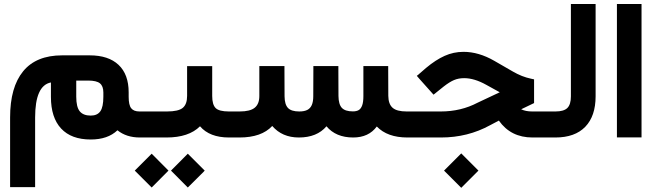

<svg xmlns="http://www.w3.org/2000/svg" viewBox="-20 -671 3201 937"><path d="M679.7 0H662.6Q596.7 0 553.2 -35.2Q505.9 9.8 422.9 9.8Q328.1 9.8 278.3 -43.7Q228.5 -97.2 228.5 -198.2V-268.6Q151.4 -253.9 151.4 -97.2V222.7V242.2H131.8H48.8H29.3V222.7V-97.7Q29.3 -245.6 93 -323.2Q156.7 -400.9 283.2 -400.9H417.5Q509.3 -400.9 558.6 -354.5Q607.9 -308.1 607.9 -220.2V-198.7Q607.9 -158.2 620.4 -142.6Q632.8 -127 660.6 -127H679.7Q685.1 -127 688.5 -106.4Q691.9 -85.9 691.9 -66.9V-61.5Q691.9 -41.5 688.7 -20.8Q685.5 0 679.7 0ZM410.2 -277.8H352.1V-199.2Q352.1 -148.9 369.1 -127.9Q386.2 -106.9 422.9 -106.9Q454.6 -106.9 469.5 -127.7Q484.4 -148.4 484.4 -199.2V-219.7Q484.4 -250.5 467.8 -264.2Q451.2 -277.8 410.2 -277.8Z M814.5 161.6 896.5 79.1 979 161.6Q976.1 164.6 973.1 168Q966.8 174.3 939 201.9Q911.1 229.5 896.5 244.1ZM637.7 161.6 720.2 79.1 802.2 161.6 720.2 244.1ZM1107.9 0H1097.7Q1002.9 0 956.1 -54.7Q901.4 0 792.5 0H674.8Q668.9 0 665.8 -20.8Q662.6 -41.5 662.6 -61.5V-66.9Q662.6 -85.9 666 -106.4Q669.4 -127 674.8 -127H794.9Q850.6 -127 871.8 -144.5Q893.1 -162.1 893.1 -202.6V-328.6V-348.1H912.6H996.1H1015.6V-328.6V-202.6Q1015.6 -160.2 1032.5 -143.6Q1049.3 -127 1097.2 -127H1107.9Q1113.3 -127 1116.7 -106.4Q1120.1 -85.9 1120.1 -66.9V-61.5Q1120.1 -41.5 1116.9 -20.8Q1113.8 0 1107.9 0Z M1978 0H1968.3Q1870.6 0 1818.8 -53.7Q1779.3 0 1703.6 0Q1619.1 0 1573.2 -54.7Q1526.9 0 1438.5 0Q1356.9 0 1308.6 -56.2Q1256.3 0 1148.9 0H1103Q1097.2 0 1094 -20.8Q1090.8 -41.5 1090.8 -61.5V-66.9Q1090.8 -85.9 1094.2 -106.4Q1097.7 -127 1103 -127H1149.4Q1200.7 -127 1223.1 -145.3Q1245.6 -163.6 1245.6 -202.1V-329.1V-348.6H1265.1H1348.6H1368.2V-329.1L1368.7 -201.2Q1369.1 -161.1 1385.5 -144Q1401.9 -127 1440.4 -127Q1464.4 -127 1479.2 -134.3Q1494.1 -141.6 1501.5 -158.2Q1508.8 -174.8 1508.8 -201.7L1509.3 -329.1V-348.6H1528.8H1611.8H1631.3V-329.1L1631.8 -202.6Q1632.3 -161.6 1648.4 -144.5Q1664.6 -127.4 1702.1 -127.4Q1720.2 -127.4 1731 -134Q1741.7 -140.6 1747.6 -157Q1753.4 -173.3 1753.4 -201.7V-329.1V-348.6H1772.9H1855H1874.5V-329.1L1875 -203.1Q1875.5 -163.1 1896 -145Q1916.5 -127 1964.4 -127H1978Q1983.4 -127 1986.8 -106.4Q1990.2 -85.9 1990.2 -66.9V-61.5Q1990.2 -41.5 1987.1 -20.8Q1983.9 0 1978 0Z M2147 161.6 2231 77.6 2314.9 161.6 2231 245.6ZM2636.2 0H2578.6Q2472.7 0 2414.6 -82.5L2372.1 -60.1Q2262.7 0 2132.3 0H1972.7Q1966.8 0 1963.6 -20.8Q1960.4 -41.5 1960.4 -61.5V-66.9Q1960.4 -85.9 1963.9 -106.4Q1967.3 -127 1972.7 -127H2131.3Q2229.5 -127 2311 -169.9L2418.9 -220.7L2353.5 -256.8Q2294.9 -289.6 2245.1 -289.6Q2217.8 -289.6 2195.8 -280.3Q2173.8 -271 2145 -248.5L2110.4 -220.7L2095.7 -209L2083.5 -222.7L2027.3 -285.6L2014.2 -300.8L2029.3 -313.5L2059.1 -339.4Q2106.4 -378.9 2149.9 -398.4Q2193.4 -418 2242.2 -418Q2315.9 -418 2391.6 -374.5L2483.9 -321.3Q2526.9 -296.4 2570.8 -287.1L2586.4 -283.7V-268.1V-180.2V-168L2575.2 -162.6L2523.4 -137.7Q2545.4 -127 2577.1 -127H2636.2Q2641.6 -127 2645 -106.4Q2648.4 -85.9 2648.4 -66.9V-61.5Q2648.4 -41.5 2645.3 -20.8Q2642.1 0 2636.2 0Z M2631.3 -127H2690.9Q2731.4 -127 2748.8 -144Q2766.1 -161.1 2766.1 -200.7V-631.8V-651.4H2785.6H2867.2H2886.7V-631.8V-201.2Q2886.7 -104.5 2836.2 -52.2Q2785.6 0 2690.4 0H2631.3Q2625.5 0 2622.3 -20.8Q2619.1 -41.5 2619.1 -61.5V-66.9Q2619.1 -85.9 2622.6 -106.4Q2626 -127 2631.3 -127Z M3010.3 -651.4H3091.3H3110.8V-631.8V-20V-0.5H3091.3H3010.3H2990.7V-20V-631.8V-651.4Z"/></svg>

Font: Shabnam FD-WOL
Style: Bold-FD-WOL
Weight: 700
Foundry: DejaVu fonts team - Redesigned by Saber Rastikerdar - Based on Vazir font
Version: Version 5.0.0